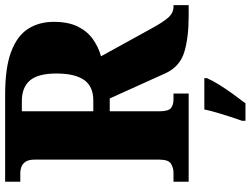

<svg xmlns="http://www.w3.org/2000/svg" viewBox="-134 -620 975 747"><g transform="rotate(-90 353.5 -246.5)"><path d="M20 0V-59H56Q73 -59 89.5 -68.5Q106 -78 106 -115V-598Q106 -623 97.5 -635Q89 -647 77 -651Q65 -655 56 -655H20V-714H359Q464 -714 526 -690.5Q588 -667 615 -624.5Q642 -582 642 -525Q642 -468 623.5 -431Q605 -394 574.5 -372.5Q544 -351 508 -341L616 -145Q641 -99 659 -79Q677 -59 701 -59H707V0H663Q581 0 524.5 -17Q468 -34 442 -90L344 -307H294V-115Q294 -78 307 -68.5Q320 -59 340 -59H363V0ZM336 -371Q391 -371 416 -407Q441 -443 441 -514Q441 -586 414 -617.5Q387 -649 334 -649H294V-371ZM257 208Q264 189 272.5 162.5Q281 136 289 109Q297 82 301 61H423V71Q414 92 397.5 118.5Q381 145 361.5 172Q342 199 325 221H257Z"/></g></svg>

Font: Noto Serif Armenian SemiCondensed Black
Style: Regular
Weight: 900
Width: 4
Designer: Monotype Design Team
Foundry: Monotype Imaging Inc.
Version: Version 2.008; ttfautohint (v1.8.4.7-5d5b)